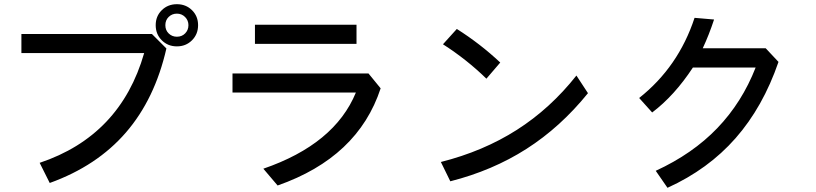

<svg xmlns="http://www.w3.org/2000/svg" viewBox="-20 -788 3888 915"><path d="M722 -668Q722 -711 751 -739.5Q780 -768 823 -768Q866 -768 895 -739.5Q924 -711 924 -668Q924 -625 895 -596Q866 -567 823 -567Q780 -567 751 -596Q722 -625 722 -668ZM878 -668Q878 -691 862 -707Q846 -723 823 -723Q800 -723 784 -707.5Q768 -692 768 -668Q768 -644 784 -628.5Q800 -613 823 -613Q847 -613 862.5 -629Q878 -645 878 -668ZM217 84 169 -12Q554 -141 667 -535H82V-626H704L773 -557Q718 -316 580 -156.5Q442 3 217 84Z M1195 -670H1679V-579H1195ZM1303 96 1235 16Q1575 -101 1676 -347H1088V-438H1736L1794 -367Q1686 -38 1303 96Z M2091 -577 2157 -650Q2268 -580 2364 -490L2298 -413Q2205 -504 2091 -577ZM2126 76 2081 -16Q2283 -67 2443 -169Q2603 -271 2727 -428L2782 -344Q2651 -182 2489 -78.5Q2327 25 2126 76Z M3161 107 3105 26Q3281 -55 3398.5 -177.5Q3516 -300 3581 -466H3282Q3194 -332 3088 -252L3026 -321Q3213 -469 3290 -703L3383 -695Q3359 -622 3329 -558H3629L3690 -493Q3616 -278 3485.5 -129.5Q3355 19 3161 107Z"/></svg>

Font: Gmarket Sans TTF Medium
Style: Regular
Weight: 500
Designer: Creative Director : Sungho Lee; Art Director : Kiwoong Choi; Project Manager : Sori Yang, Jongwook Yoon; Font Designer :
Foundry: Sandoll Inc.
Version: Version 1.000;hotconv 1.0.109;makeotfexe 2.5.65596